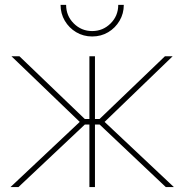

<svg xmlns="http://www.w3.org/2000/svg" viewBox="-20 -757 746 777"><path d="M22.5 0 302.7 -263.7 26.4 -529.3H58.6L323.2 -275.4H341.8V-529.3H364.3V-275.4H382.8L647.5 -529.3H678.7L403.3 -263.7L683.6 0H650.9L383.3 -252.9H364.3V0H341.8V-252.9H323.2L54.7 0ZM353 -609.4Q317.4 -609.4 288.3 -626.7Q259.3 -644 242.2 -673.1Q225.1 -702.1 225.1 -737.3H247.6Q247.6 -692.9 278.6 -662.1Q309.6 -631.3 353 -631.3Q396.5 -631.3 427.5 -662.1Q458.5 -692.9 458.5 -737.3H481Q481 -702.1 463.9 -673.1Q446.8 -644 418 -626.7Q389.2 -609.4 353 -609.4Z"/></svg>

Font: Inter 24pt Thin
Style: Regular
Weight: 250
Designer: Rasmus Andersson
Foundry: rsms
Version: Version 4.001;git-66647c0bb